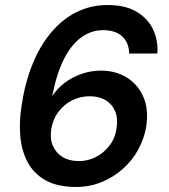

<svg xmlns="http://www.w3.org/2000/svg" viewBox="-20 -732 671 764"><path d="M283 12Q208 12 160.5 -15Q113 -42 89 -88.5Q65 -135 60.5 -193Q56 -251 66 -312Q79 -401 108.5 -474.5Q138 -548 182.5 -601.5Q227 -655 284 -683.5Q341 -712 408 -712Q479 -712 524 -685Q569 -658 589.5 -614Q610 -570 606 -519H494Q493 -563 466 -587.5Q439 -612 390 -612Q344 -612 304.5 -584Q265 -556 236 -500Q207 -444 190 -360Q189 -358 188.5 -355.5Q188 -353 188 -350Q207 -379 237 -402Q267 -425 304.5 -438Q342 -451 382 -451Q440 -451 484.5 -423.5Q529 -396 550.5 -346.5Q572 -297 562 -229Q554 -181 530.5 -137.5Q507 -94 469.5 -60.5Q432 -27 384.5 -7.5Q337 12 283 12ZM294 -91Q331 -91 363 -108Q395 -125 417 -154.5Q439 -184 444 -223Q450 -261 438 -289.5Q426 -318 400 -333.5Q374 -349 337 -349Q299 -349 266.5 -332.5Q234 -316 212 -286.5Q190 -257 184 -218Q178 -180 190.5 -151.5Q203 -123 229.5 -107Q256 -91 294 -91Z"/></svg>

Font: DM Sans 10pt SemiBold
Style: Italic
Weight: 600
Italic angle: -10°
Version: Version 4.004;gftools[0.9.30]